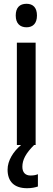

<svg xmlns="http://www.w3.org/2000/svg" viewBox="-20 -765 277 1013"><path d="M120 -745C84 -745 63 -725 63 -683C63 -642 85 -621 120 -621C154 -621 175 -642 175 -683C175 -724 155 -745 120 -745ZM98 115C98 78 116 44 160 0H168V-540H69V0H91C50 35 20 82 20 130C20 192 54 228 123 228C147 228 165 224 180 219V154C171 158 159 161 141 161C114 161 98 145 98 115Z"/></svg>

Font: Noto Sans Sinhala Condensed Medium
Style: Regular
Weight: 500
Width: 3
Designer: Jelle Bosma - Monotype Design Team
Foundry: Monotype Imaging Inc.
Version: Version 2.006